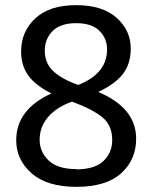

<svg xmlns="http://www.w3.org/2000/svg" viewBox="-20 -714 588 746"><path d="M360 -356 361 -357Q509 -295 509 -175Q509 -93 450.5 -40.5Q392 12 277 12Q163 12 103 -40.5Q43 -93 43 -169Q43 -289 180 -351Q119 -381 90.5 -420Q62 -459 62 -514Q62 -591 117 -642.5Q172 -694 276 -694Q378 -694 433 -645Q488 -596 488 -525Q488 -466 457.5 -426.5Q427 -387 360 -356ZM276 -624Q215 -624 184.5 -593.5Q154 -563 154 -517Q154 -468 187.5 -437Q221 -406 284 -384Q396 -428 396 -522Q396 -565 366 -594.5Q336 -624 276 -624ZM276 -57V-56Q348 -56 382 -88.5Q416 -121 416 -170Q416 -227 377.5 -258.5Q339 -290 260 -319Q200 -298 167 -259.5Q134 -221 134 -171Q134 -124 169 -90.5Q204 -57 276 -57Z"/></svg>

Font: Martel Sans
Style: Regular
Weight: 400
Designer: Dan Reynolds and Mathieu Réguer
Foundry: Dan Reynolds and Mathieu Réguer
Version: Version 1.001;PS 001.001;hotconv 1.0.70;makeotf.lib2.5.58329